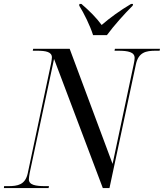

<svg xmlns="http://www.w3.org/2000/svg" viewBox="-41 -964 840 984"><path d="M436 -784H507C543 -833 595 -891 639 -935L641 -944H631C575 -911 520 -871 480 -836C453 -873 417 -909 376 -944H366L365 -935C389 -897 421 -832 436 -784ZM-21 0H208L210 -10H192C141 -10 107 -16 107 -45C107 -52 109 -65 111 -77L236 -662L486 0H520L655 -632C668 -697 708 -704 757 -704H777L779 -714H548L546 -704H565C616 -704 649 -697 649 -667C649 -659 647 -647 644 -633L536 -124L316 -714H129L127 -704H149C194 -704 225 -698 225 -670C225 -664 223 -651 221 -640L101 -75C88 -17 50 -10 0 -10H-20Z"/></svg>

Font: Noto Serif Display SemiCondensed
Style: Italic
Weight: 400
Width: 4
Italic angle: -12°
Designer: Monotype Design Team
Foundry: Monotype Imaging Inc.
Version: Version 2.009